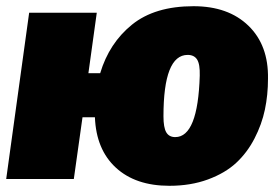

<svg xmlns="http://www.w3.org/2000/svg" viewBox="-28 -577 890 619"><path d="M596 -557Q708 -557 773 -494Q838 -431 836 -323Q836 -271 826 -223.5Q816 -176 792.5 -130.5Q769 -85 733.5 -52Q698 -19 642.5 1.5Q587 22 518 22Q409 22 345.5 -36.5Q282 -95 278 -199H238L210 0H-8L66 -536H284L257 -341H295Q324 -438 397.5 -497.5Q471 -557 596 -557ZM616 -333Q617 -370 607.5 -385Q598 -400 577 -400Q499 -400 499 -202Q499 -166 508 -150.5Q517 -135 537 -135Q610 -135 616 -333Z"/></svg>

Font: Fira Sans Ultra
Style: Italic
Weight: 950
Italic angle: -8°
Designer: Carrois Corporate & Edenspiekermann AG
Foundry: Carrois Corporate GbR & Edenspiekermann AG
Version: Version 4.203;PS 004.203;hotconv 1.0.88;makeotf.lib2.5.64775